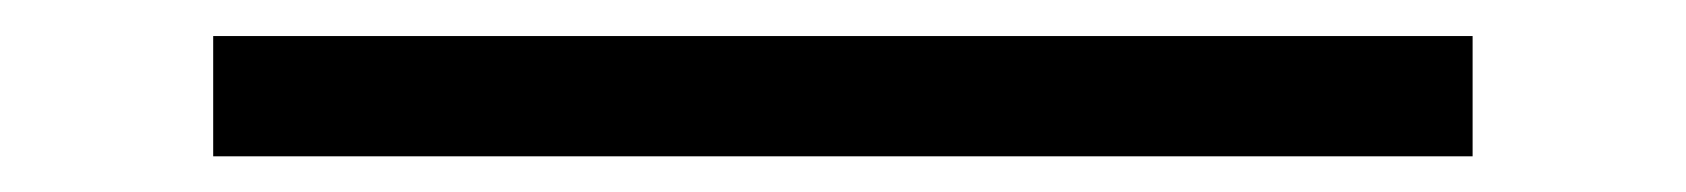

<svg xmlns="http://www.w3.org/2000/svg" viewBox="-20 236 931 106"><path d="M97.7 322.3V255.9H793V322.3Z"/></svg>

Font: Lohit Devanagari
Style: Regular
Weight: 400
Version: 2.95.4